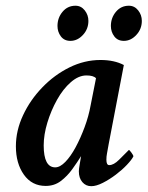

<svg xmlns="http://www.w3.org/2000/svg" viewBox="-20 -640 513 667"><path d="M296.9 6.8Q278.3 6.8 266.1 -7.3Q253.9 -21.5 253.9 -44.9Q253.9 -52.7 257.3 -71.8Q260.7 -90.8 261.7 -97.7Q249 -77.1 231.4 -52.7Q213.9 -28.3 191.4 -11.2Q168.9 5.9 138.7 5.9Q90.8 5.9 63 -33.2Q35.2 -72.3 35.2 -131.8Q35.2 -186.5 60.1 -239.7Q85 -293 127 -336.4Q168.9 -379.9 221.2 -405.8Q273.4 -431.6 329.1 -431.6Q377 -431.6 410.2 -414.1L357.4 -138.7Q353.5 -116.2 351.6 -106.4Q349.6 -96.7 349.6 -85Q349.6 -66.4 359.4 -66.4Q375 -66.4 393.6 -85Q412.1 -103.5 427.7 -119.1Q429.7 -119.1 436.5 -109.9Q443.4 -100.6 443.4 -96.7Q437.5 -85 420.9 -67.4Q404.3 -49.8 382.3 -33.2Q360.4 -16.6 337.4 -4.9Q314.5 6.8 296.9 6.8ZM171.9 -58.6Q188.5 -58.6 207 -77.6Q225.6 -96.7 242.7 -128.4Q259.8 -160.2 273.9 -198.2Q288.1 -236.3 294.9 -274.4L313.5 -368.2Q304.7 -377.9 280.3 -377.9Q252.9 -377.9 226.1 -354.5Q199.2 -331.1 178.2 -293.5Q157.2 -255.9 144.5 -213.9Q131.8 -171.9 131.8 -134.8Q131.8 -58.6 171.9 -58.6ZM427.7 -620.1Q447.3 -620.1 460 -604Q472.7 -587.9 472.7 -567.4Q472.7 -539.1 453.6 -518.6Q434.6 -498 410.2 -498Q388.7 -498 377 -513.7Q365.2 -529.3 365.2 -549.8Q365.2 -578.1 382.8 -599.1Q400.4 -620.1 427.7 -620.1ZM242.2 -620.1Q261.7 -620.1 274.4 -604Q287.1 -587.9 287.1 -567.4Q287.1 -539.1 268.1 -518.6Q249 -498 224.6 -498Q203.1 -498 191.4 -513.7Q179.7 -529.3 179.7 -549.8Q179.7 -578.1 197.3 -599.1Q214.8 -620.1 242.2 -620.1Z"/></svg>

Font: Crimson Text SemiBold
Style: Italic
Weight: 600
Italic angle: -11°
Designer: Sebastian Kosch
Foundry: Sebastian Kosch
Version: Version 1.100; ttfautohint (v1.8.4)